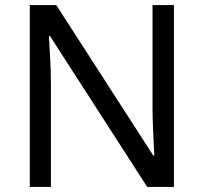

<svg xmlns="http://www.w3.org/2000/svg" viewBox="-20 -734 800 754"><path d="M663 0H558L176 -593H172Q174 -558 177 -506Q180 -454 180 -399V0H97V-714H201L582 -123H586Q585 -139 583.5 -171Q582 -203 580.5 -241Q579 -279 579 -311V-714H663Z"/></svg>

Font: Noto Sans Old Sogdian
Style: Regular
Weight: 400
Designer: Monotype Design Team
Foundry: Monotype Imaging Inc.
Version: Version 2.002; ttfautohint (v1.8.4.7-5d5b)